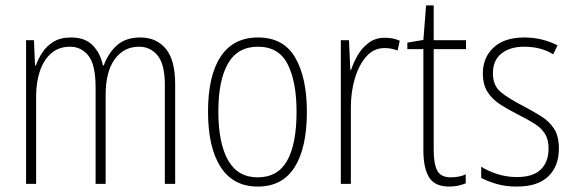

<svg xmlns="http://www.w3.org/2000/svg" viewBox="-20 -677 2116 707"><path d="M497 -539Q556 -539 590.5 -497.5Q625 -456 625 -367V0H587V-364Q587 -440 560.5 -472.5Q534 -505 492 -505Q436 -505 402.5 -459Q369 -413 369 -328V0H332V-355Q332 -439 305.5 -472Q279 -505 238 -505Q197 -505 169 -481Q141 -457 127 -415.5Q113 -374 113 -323V0H76V-529H105L109 -436H112Q121 -461 136.5 -484.5Q152 -508 177.5 -523.5Q203 -539 242 -539Q294 -539 322 -509.5Q350 -480 359 -436H362Q379 -482 411 -510.5Q443 -539 497 -539Z M1110 -265Q1110 -133 1065 -61.5Q1020 10 929 10Q839 10 792.5 -62Q746 -134 746 -266Q746 -398 792.5 -468.5Q839 -539 930 -539Q1024 -539 1067 -465Q1110 -391 1110 -265ZM784 -266Q784 -151 819.5 -87.5Q855 -24 929 -24Q1003 -24 1037.5 -85.5Q1072 -147 1072 -266Q1072 -375 1039.5 -440Q1007 -505 930 -505Q855 -505 819.5 -443Q784 -381 784 -266Z M1397 -538Q1411 -538 1425 -535.5Q1439 -533 1452 -527L1444 -491Q1434 -495 1422 -497.5Q1410 -500 1396 -500Q1356 -500 1328.5 -468.5Q1301 -437 1286.5 -387.5Q1272 -338 1272 -283V0H1235V-529H1265L1270 -420H1273Q1282 -448 1298 -475Q1314 -502 1338.5 -520Q1363 -538 1397 -538Z M1640 -24Q1656 -24 1670.5 -27Q1685 -30 1695 -35V-2Q1683 3 1668 6.5Q1653 10 1634 10Q1581 10 1560 -24Q1539 -58 1539 -124V-496H1480V-520L1539 -530L1549 -657H1577V-529H1696V-496H1577V-124Q1577 -74 1590 -49Q1603 -24 1640 -24Z M2038 -130Q2038 -65 1999 -27.5Q1960 10 1883 10Q1841 10 1807.5 0Q1774 -10 1752 -22V-63Q1779 -46 1813 -35.5Q1847 -25 1883 -25Q1943 -25 1971.5 -53Q2000 -81 2000 -130Q2000 -163 1987 -184Q1974 -205 1949 -221Q1924 -237 1890 -254Q1852 -273 1822.5 -292Q1793 -311 1775.5 -338Q1758 -365 1758 -407Q1758 -465 1797.5 -502Q1837 -539 1911 -539Q1946 -539 1977 -531Q2008 -523 2033 -510L2017 -477Q1972 -505 1910 -505Q1858 -505 1826.5 -480Q1795 -455 1795 -407Q1795 -362 1824 -338Q1853 -314 1906 -287Q1942 -268 1972.5 -249Q2003 -230 2020.5 -202.5Q2038 -175 2038 -130Z"/></svg>

Font: Noto Sans Lao Looped Condensed ExtraLight
Style: Regular
Weight: 200
Width: 3
Designer: Mark Frömberg, Ben Mitchell
Foundry: The Fontpad Ltd
Version: Version 1.002; ttfautohint (v1.8.4.7-5d5b)